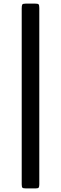

<svg xmlns="http://www.w3.org/2000/svg" viewBox="-20 -800 340 1070"><path d="M125 -780H173.5Q190.5 -780 194.8 -776Q199 -772 199 -755V226.5Q199 239.5 196 244.8Q193 250 179 250H124.5Q109 250 105 246Q101 242 101 227V-752.5Q101 -769.5 104.2 -774.8Q107.5 -780 125 -780Z"/></svg>

Font: Besley Medium
Style: Regular
Weight: 500
Designer: Owen Earl
Foundry: indestructible type*
Version: Version 2.001; ttfautohint (v1.8.3)